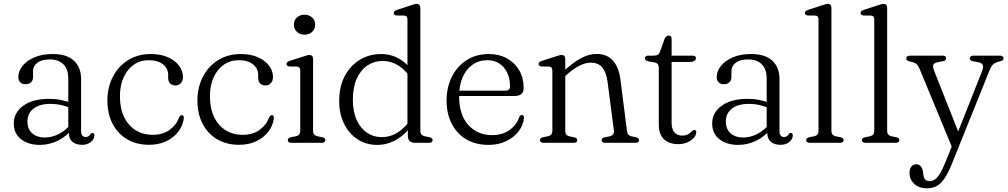

<svg xmlns="http://www.w3.org/2000/svg" viewBox="-20 -752 5306 1011"><path d="M342.5 -54V-67L339.5 -74.5V-338.5Q339.5 -387.5 314 -413.2Q288.5 -439 242.5 -439Q198 -439 176 -421Q154 -403 154 -378.5V-346.5Q154 -328 142.8 -318.2Q131.5 -308.5 112.5 -308.5Q95.5 -308.5 86 -319Q76.5 -329.5 76.5 -346.5Q76.5 -377 98.2 -404.5Q120 -432 160.5 -449.8Q201 -467.5 257.5 -467.5Q332.5 -467.5 369.8 -432Q407 -396.5 407 -336.5V-61.5Q407 -46 413.5 -38.2Q420 -30.5 430.5 -30.5Q441 -30.5 446.5 -34.8Q452 -39 455 -44.5Q457.5 -47.5 460.2 -49.8Q463 -52 466.5 -52Q471 -52 474 -48.8Q477 -45.5 477 -39Q477 -27.5 469.2 -16Q461.5 -4.5 447 3Q432.5 10.5 412 10.5Q380 10.5 361.2 -5.5Q342.5 -21.5 342.5 -54ZM52.5 -102Q52.5 -158.5 102.2 -195Q152 -231.5 238.5 -231.5Q272 -231.5 302 -225.5Q332 -219.5 355.5 -210L350.5 -184Q327 -193 301.2 -199Q275.5 -205 245.5 -205Q189 -205 156.8 -180.2Q124.5 -155.5 124.5 -112.5Q124.5 -71.5 150 -49.8Q175.5 -28 214 -28Q254 -28 290.5 -46.8Q327 -65.5 354.5 -100.5L364.5 -79Q334 -36 287.5 -12.5Q241 11 189 11Q129 11 90.8 -19Q52.5 -49 52.5 -102Z M943.5 -346.5Q943.5 -327 932.5 -314.5Q921.5 -302 903.5 -302Q886 -302 875.8 -312.8Q865.5 -323.5 865.5 -342.5V-357Q865.5 -391.5 838.2 -413.2Q811 -435 763 -435Q718 -435 684 -411Q650 -387 630.8 -344.5Q611.5 -302 611.5 -245.5Q611.5 -180.5 633.8 -135Q656 -89.5 695 -65.8Q734 -42 783.5 -42Q838 -42 874 -68.8Q910 -95.5 922.5 -133.5Q926.5 -140 929.5 -142.8Q932.5 -145.5 937.5 -145.5Q943.5 -145.5 946 -141.2Q948.5 -137 948 -130.5Q944 -92 919.8 -59.8Q895.5 -27.5 855.8 -8.5Q816 10.5 765 10.5Q699 10.5 649.8 -18.5Q600.5 -47.5 573 -100Q545.5 -152.5 545.5 -223Q545.5 -291.5 574 -347Q602.5 -402.5 654 -435Q705.5 -467.5 774 -467.5Q826.5 -467.5 864.5 -450.5Q902.5 -433.5 923 -405.8Q943.5 -378 943.5 -346.5Z M1417.5 -346.5Q1417.5 -327 1406.5 -314.5Q1395.5 -302 1377.5 -302Q1360 -302 1349.8 -312.8Q1339.5 -323.5 1339.5 -342.5V-357Q1339.5 -391.5 1312.2 -413.2Q1285 -435 1237 -435Q1192 -435 1158 -411Q1124 -387 1104.8 -344.5Q1085.5 -302 1085.5 -245.5Q1085.5 -180.5 1107.8 -135Q1130 -89.5 1169 -65.8Q1208 -42 1257.5 -42Q1312 -42 1348 -68.8Q1384 -95.5 1396.5 -133.5Q1400.5 -140 1403.5 -142.8Q1406.5 -145.5 1411.5 -145.5Q1417.5 -145.5 1420 -141.2Q1422.5 -137 1422 -130.5Q1418 -92 1393.8 -59.8Q1369.5 -27.5 1329.8 -8.5Q1290 10.5 1239 10.5Q1173 10.5 1123.8 -18.5Q1074.5 -47.5 1047 -100Q1019.5 -152.5 1019.5 -223Q1019.5 -291.5 1048 -347Q1076.5 -402.5 1128 -435Q1179.5 -467.5 1248 -467.5Q1300.5 -467.5 1338.5 -450.5Q1376.5 -433.5 1397 -405.8Q1417.5 -378 1417.5 -346.5Z M1628.5 -442V-63Q1628.5 -50.5 1634.5 -43.8Q1640.5 -37 1651.5 -34.5L1676.5 -29.5Q1684.5 -27.5 1688.8 -23.8Q1693 -20 1693 -14Q1693 -7.5 1688.2 -3.8Q1683.5 0 1674 0H1514Q1505 0 1500.2 -3.8Q1495.5 -7.5 1495.5 -14Q1495.5 -20 1499.8 -23.5Q1504 -27 1512 -29.5L1538 -34.5Q1549 -37 1555 -43.8Q1561 -50.5 1561 -63V-379.5Q1561 -390.5 1556.8 -395.5Q1552.5 -400.5 1543.5 -401.5L1503.5 -402Q1496 -403 1492.2 -406.5Q1488.5 -410 1488.5 -415Q1488.5 -420.5 1492.5 -424.5Q1496.5 -428.5 1505.5 -431.5L1576 -454Q1587.5 -458 1595.5 -460.2Q1603.5 -462.5 1609 -462.5Q1618.5 -462.5 1623.5 -457.2Q1628.5 -452 1628.5 -442ZM1583 -569.5Q1559 -569.5 1543.2 -584.5Q1527.5 -599.5 1527.5 -622Q1527.5 -645 1543.2 -659.8Q1559 -674.5 1583 -674.5Q1608 -674.5 1623.8 -659.5Q1639.5 -644.5 1639.5 -622.5Q1639.5 -599.5 1623.8 -584.5Q1608 -569.5 1583 -569.5Z M2127.5 -80.5 2125.5 -85.5V-648Q2125.5 -659 2121.5 -664.2Q2117.5 -669.5 2108.5 -670L2068.5 -670.5Q2061 -671.5 2057.2 -675Q2053.5 -678.5 2053.5 -683.5Q2053.5 -689 2057.5 -693Q2061.5 -697 2070.5 -700L2141 -723Q2152 -726.5 2160.2 -729Q2168.5 -731.5 2174.5 -731.5Q2183.5 -731.5 2188.5 -726Q2193.5 -720.5 2193.5 -710.5V-63Q2193.5 -50.5 2199.5 -43.8Q2205.5 -37 2216.5 -34.5L2241.5 -29.5Q2249.5 -27.5 2253.8 -23.8Q2258 -20 2258 -14Q2258 -7.5 2253.2 -3.8Q2248.5 0 2239 0H2165.5Q2146 0 2136.8 -9.2Q2127.5 -18.5 2127.5 -39.5ZM1766 -220Q1766 -297 1795.8 -352.5Q1825.5 -408 1875.8 -437.8Q1926 -467.5 1986 -467.5Q2044.5 -467.5 2091.5 -436.8Q2138.5 -406 2164 -354L2149 -327Q2123 -377 2082.2 -404Q2041.5 -431 1994 -431Q1950.5 -431 1915 -407.5Q1879.5 -384 1858.8 -338.5Q1838 -293 1838 -227.5Q1838 -165 1857.8 -121Q1877.5 -77 1912 -53.5Q1946.5 -30 1990 -30Q2036 -30 2075.5 -55.5Q2115 -81 2146 -127.5L2156 -102.5Q2119.5 -48 2070.5 -18.5Q2021.5 11 1966.5 11Q1908 11 1862.8 -18.5Q1817.5 -48 1791.8 -100.2Q1766 -152.5 1766 -220Z M2737.5 -289Q2737.5 -267.5 2725.2 -257Q2713 -246.5 2689 -246.5H2371.5V-274.5H2640Q2665.5 -274.5 2665.5 -297Q2665.5 -358.5 2632.8 -396.8Q2600 -435 2545.5 -435Q2501.5 -435 2468 -411.2Q2434.5 -387.5 2416 -345Q2397.5 -302.5 2397.5 -246Q2397.5 -147 2446 -93.8Q2494.5 -40.5 2571 -40.5Q2626.5 -40.5 2664 -68Q2701.5 -95.5 2713.5 -134.5Q2717 -141 2720.2 -143.8Q2723.5 -146.5 2728 -146.5Q2733.5 -146.5 2736.2 -142.2Q2739 -138 2739 -131Q2735.5 -93 2711 -60.8Q2686.5 -28.5 2645.5 -8.8Q2604.5 11 2552.5 11Q2485 11 2435.5 -18.2Q2386 -47.5 2358.8 -100.2Q2331.5 -153 2331.5 -222.5Q2331.5 -292 2359.2 -347.5Q2387 -403 2437 -435.2Q2487 -467.5 2554.5 -467.5Q2608 -467.5 2649.2 -444.8Q2690.5 -422 2714 -381.8Q2737.5 -341.5 2737.5 -289Z M2956.5 -442V-63Q2956.5 -50 2962.2 -43.2Q2968 -36.5 2979 -34L3004 -29Q3019.5 -24.5 3019.5 -14Q3019.5 0 3001 0H2841.5Q2833 0 2828 -3.8Q2823 -7.5 2823 -14Q2823 -20 2827.2 -23.5Q2831.5 -27 2839.5 -29.5L2865.5 -34.5Q2876.5 -37 2882.5 -43.8Q2888.5 -50.5 2888.5 -63V-379.5Q2888.5 -390.5 2884.2 -395.5Q2880 -400.5 2871.5 -401.5L2831 -402Q2823.5 -403 2819.8 -406.5Q2816 -410 2816 -415Q2816 -420.5 2820 -424.5Q2824 -428.5 2833 -431.5L2903.5 -454Q2915 -458 2923 -460.2Q2931 -462.5 2937 -462.5Q2946.5 -462.5 2951.5 -457.2Q2956.5 -452 2956.5 -442ZM2944.5 -341 2927 -359 2950.5 -380Q3000.5 -425 3041 -446.5Q3081.5 -468 3121 -468Q3177 -468 3208 -432.5Q3239 -397 3247 -333.5L3281 -64.5Q3282.5 -51.5 3288.2 -44.2Q3294 -37 3305.5 -34L3329 -29.5Q3336.5 -27 3340.8 -23.5Q3345 -20 3345 -14Q3345 -7.5 3340.5 -3.8Q3336 0 3326.5 0H3166Q3148 0 3148 -14Q3148 -24.5 3163.5 -29L3189.5 -34Q3201 -36.5 3207.5 -44Q3214 -51.5 3212.5 -64.5L3179.5 -319Q3172.5 -371.5 3151.5 -396.8Q3130.5 -422 3090.5 -422Q3064 -422 3033.2 -407.2Q3002.5 -392.5 2965.5 -360Z M3425 -423.5 3393.5 -429Q3384 -431.5 3380 -435.8Q3376 -440 3376 -445.5Q3376 -451.5 3380.2 -455.2Q3384.5 -459 3392.5 -459H3423Q3436 -459 3443.5 -463.5Q3451 -468 3455.5 -480L3479 -546.5Q3483 -555.5 3488.8 -560.2Q3494.5 -565 3501 -565Q3508 -565 3512.2 -560.5Q3516.5 -556 3516.5 -547.5V-104Q3516.5 -72 3531.2 -55Q3546 -38 3571.5 -38Q3587 -38 3596.8 -42Q3606.5 -46 3613 -51.8Q3619.5 -57.5 3624.8 -62.2Q3630 -67 3635 -68Q3640.5 -68 3643.8 -64.2Q3647 -60.5 3646 -53Q3644.5 -38 3631.8 -24.2Q3619 -10.5 3598 -1.8Q3577 7 3551 7Q3505 7 3477 -18.2Q3449 -43.5 3449 -94.5V-393.5Q3449 -406.5 3443.8 -413.8Q3438.5 -421 3425 -423.5ZM3478.5 -426V-459H3626Q3635.5 -459 3640 -455.8Q3644.5 -452.5 3644.5 -445.5Q3644.5 -437 3636.2 -431.5Q3628 -426 3610.5 -426Z M4020 -54V-67L4017 -74.5V-338.5Q4017 -387.5 3991.5 -413.2Q3966 -439 3920 -439Q3875.5 -439 3853.5 -421Q3831.5 -403 3831.5 -378.5V-346.5Q3831.5 -328 3820.2 -318.2Q3809 -308.5 3790 -308.5Q3773 -308.5 3763.5 -319Q3754 -329.5 3754 -346.5Q3754 -377 3775.8 -404.5Q3797.5 -432 3838 -449.8Q3878.5 -467.5 3935 -467.5Q4010 -467.5 4047.2 -432Q4084.5 -396.5 4084.5 -336.5V-61.5Q4084.5 -46 4091 -38.2Q4097.5 -30.5 4108 -30.5Q4118.5 -30.5 4124 -34.8Q4129.5 -39 4132.5 -44.5Q4135 -47.5 4137.8 -49.8Q4140.5 -52 4144 -52Q4148.5 -52 4151.5 -48.8Q4154.5 -45.5 4154.5 -39Q4154.5 -27.5 4146.8 -16Q4139 -4.5 4124.5 3Q4110 10.5 4089.5 10.5Q4057.5 10.5 4038.8 -5.5Q4020 -21.5 4020 -54ZM3730 -102Q3730 -158.5 3779.8 -195Q3829.5 -231.5 3916 -231.5Q3949.5 -231.5 3979.5 -225.5Q4009.5 -219.5 4033 -210L4028 -184Q4004.5 -193 3978.8 -199Q3953 -205 3923 -205Q3866.5 -205 3834.2 -180.2Q3802 -155.5 3802 -112.5Q3802 -71.5 3827.5 -49.8Q3853 -28 3891.5 -28Q3931.5 -28 3968 -46.8Q4004.5 -65.5 4032 -100.5L4042 -79Q4011.5 -36 3965 -12.5Q3918.5 11 3866.5 11Q3806.5 11 3768.2 -19Q3730 -49 3730 -102Z M4358 -710.5V-63Q4358 -50.5 4363.8 -43.8Q4369.5 -37 4380.5 -34.5L4405.5 -29.5Q4413.5 -27.5 4417.8 -23.8Q4422 -20 4422 -14Q4422 -7.5 4417.5 -3.8Q4413 0 4403.5 0H4243.5Q4234.5 0 4229.8 -3.8Q4225 -7.5 4225 -14Q4225 -20 4229.2 -23.5Q4233.5 -27 4241.5 -29.5L4267.5 -34.5Q4278.5 -37 4284.2 -43.8Q4290 -50.5 4290 -63V-648Q4290 -659 4286 -664.2Q4282 -669.5 4273 -670L4233 -670.5Q4225.5 -671.5 4221.8 -675Q4218 -678.5 4218 -683.5Q4218 -689 4222 -693Q4226 -697 4235 -700L4305.5 -723Q4316.5 -726.5 4324.8 -729Q4333 -731.5 4338.5 -731.5Q4348 -731.5 4353 -726Q4358 -720.5 4358 -710.5Z M4651.5 -710.5V-63Q4651.5 -50.5 4657.2 -43.8Q4663 -37 4674 -34.5L4699 -29.5Q4707 -27.5 4711.2 -23.8Q4715.5 -20 4715.5 -14Q4715.5 -7.5 4711 -3.8Q4706.5 0 4697 0H4537Q4528 0 4523.2 -3.8Q4518.5 -7.5 4518.5 -14Q4518.5 -20 4522.8 -23.5Q4527 -27 4535 -29.5L4561 -34.5Q4572 -37 4577.8 -43.8Q4583.5 -50.5 4583.5 -63V-648Q4583.5 -659 4579.5 -664.2Q4575.5 -669.5 4566.5 -670L4526.5 -670.5Q4519 -671.5 4515.2 -675Q4511.5 -678.5 4511.5 -683.5Q4511.5 -689 4515.5 -693Q4519.5 -697 4528.5 -700L4599 -723Q4610 -726.5 4618.2 -729Q4626.5 -731.5 4632 -731.5Q4641.5 -731.5 4646.5 -726Q4651.5 -720.5 4651.5 -710.5Z M5032 -43 4997.5 34.5 4823 -387.5Q4814 -409.5 4802.8 -417Q4791.5 -424.5 4768.5 -429Q4759.5 -431.5 4755.8 -435.2Q4752 -439 4752 -444.5Q4752 -451.5 4757 -455.2Q4762 -459 4770.5 -459H4943.5Q4952.5 -459 4957.2 -455.5Q4962 -452 4962 -445Q4962 -439 4957.8 -435.2Q4953.5 -431.5 4944.5 -429.5L4919.5 -425Q4898 -421 4894.2 -410.2Q4890.5 -399.5 4900.5 -375ZM4956.5 106 5001.5 -5.5 5012 -26 5150 -374Q5159.5 -398.5 5155 -409.8Q5150.5 -421 5129.5 -425L5104.5 -429Q5095 -431 5090.8 -434.8Q5086.5 -438.5 5086.5 -445Q5086.5 -451.5 5091.5 -455.2Q5096.5 -459 5105.5 -459H5245.5Q5254.5 -459 5259.2 -455.2Q5264 -451.5 5264 -444.5Q5264 -440 5260.8 -436Q5257.5 -432 5247.5 -429.5Q5222.5 -424 5211.2 -414.8Q5200 -405.5 5190.5 -381.5L4993.5 107.5Q4973 158.5 4953.5 187.2Q4934 216 4912 227.8Q4890 239.5 4862 239.5Q4818 239.5 4793.5 215.5Q4769 191.5 4769 159Q4769 138 4778.8 125.5Q4788.5 113 4804.5 113Q4820 113 4828.5 123.5Q4837 134 4840 152L4842 167Q4843.5 185.5 4852.8 193.8Q4862 202 4875 202Q4889.5 202 4902.5 193Q4915.5 184 4928.8 163Q4942 142 4956.5 106Z"/></svg>

Font: Fraunces 48pt Soft Wonky Light
Style: Regular
Weight: 300
Version: Version 1.000;[b76b70a41]